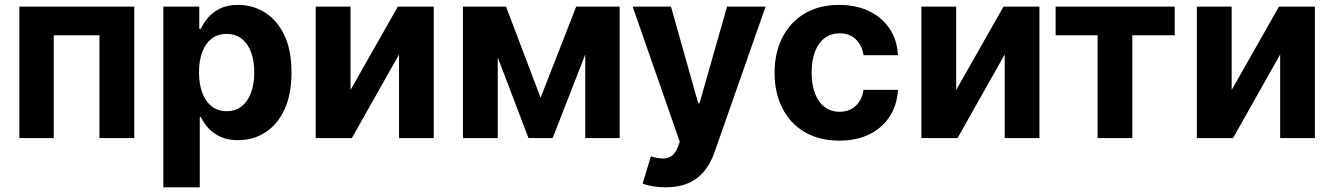

<svg xmlns="http://www.w3.org/2000/svg" viewBox="-20 -573 5539 797"><path d="M60.4 0V-545.5H537.3V0H392.8V-426.5H203.1V0Z M658 204.5V-545.5H807.2V-453.8H813.9Q823.9 -475.9 842.9 -498.8Q861.9 -521.7 892.6 -537.1Q923.3 -552.6 969.1 -552.6Q1028.8 -552.6 1079.2 -521.5Q1129.6 -490.4 1159.8 -428.1Q1190 -365.8 1190 -272Q1190 -180.8 1160.7 -118.1Q1131.4 -55.4 1081.1 -23.3Q1030.9 8.9 968.8 8.9Q924.7 8.9 894 -5.7Q863.3 -20.2 843.8 -42.4Q824.2 -64.6 813.9 -87.4H809.3V204.5ZM806.1 -272.7Q806.1 -224.1 819.6 -187.9Q833.1 -151.6 858.7 -131.6Q884.2 -111.5 920.8 -111.5Q957.7 -111.5 983.3 -131.9Q1008.9 -152.3 1022.2 -188.7Q1035.5 -225.1 1035.5 -272.7Q1035.5 -320 1022.4 -355.8Q1009.2 -391.7 983.7 -411.9Q958.1 -432.2 920.8 -432.2Q883.9 -432.2 858.5 -412.6Q833.1 -393.1 819.6 -357.2Q806.1 -321.4 806.1 -272.7Z M1435 -199.6 1631.4 -545.5H1780.5V0H1636.4V-346.9L1440.7 0H1290.5V-545.5H1435Z M2224.1 -167.3 2371.8 -545.5H2486.9L2274.1 0H2173.7L1965.9 -545.5H2080.6ZM2046.2 -545.5V0H1901.6V-545.5ZM2409.4 0V-545.5H2552.2V0Z M2742.9 204.5Q2714.1 204.5 2689.1 200.1Q2664.1 195.7 2647.7 188.9L2681.8 76Q2708.5 84.2 2729.9 84.9Q2751.4 85.6 2767.2 74.9Q2783 64.3 2793 38.7L2801.8 15.6L2606.2 -545.5H2765.3L2878.2 -144.9H2883.9L2997.9 -545.5H3158L2946 58.9Q2930.8 103 2904.7 135.8Q2878.6 168.7 2838.8 186.6Q2799 204.5 2742.9 204.5Z M3463.8 10.7Q3380 10.7 3319.8 -25Q3259.6 -60.7 3227.5 -124.3Q3195.3 -187.9 3195.3 -270.6Q3195.3 -354.4 3227.8 -417.8Q3260.3 -481.2 3320.3 -516.9Q3380.3 -552.6 3463.1 -552.6Q3534.4 -552.6 3588.1 -526.6Q3641.7 -500.7 3672.9 -453.8Q3704.2 -407 3707.4 -343.8H3564.6Q3558.6 -384.6 3532.8 -409.6Q3507.1 -434.7 3465.6 -434.7Q3430.4 -434.7 3404.3 -415.7Q3378.2 -396.7 3363.6 -360.4Q3349.1 -324.2 3349.1 -272.7Q3349.1 -220.5 3363.5 -183.9Q3377.8 -147.4 3404.1 -128.2Q3430.4 -109 3465.6 -109Q3491.5 -109 3512.3 -119.7Q3533 -130.3 3546.7 -150.7Q3560.4 -171.2 3564.6 -199.9H3707.4Q3703.8 -137.4 3673.5 -90Q3643.1 -42.6 3589.8 -16Q3536.6 10.7 3463.8 10.7Z M3949.2 -199.6 4145.6 -545.5H4294.7V0H4150.6V-346.9L3954.9 0H3804.7V-545.5H3949.2Z M4361.9 -426.5V-545.5H4856.2V-426.5H4680.4V0H4536.2V-426.5Z M5092.7 -199.6 5289.1 -545.5H5438.2V0H5294V-346.9L5098.4 0H4948.2V-545.5H5092.7Z"/></svg>

Font: InterMG
Style: Bold
Weight: 700
Designer: Rasmus Andersson
Foundry: rsms
Version: Version 3.019;December 26, 2023;FontCreator 15.0.0.2955 64-b